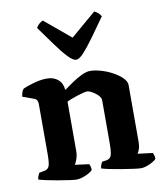

<svg xmlns="http://www.w3.org/2000/svg" viewBox="-86 -847 786 917"><g transform="rotate(-10 307.0 -388.0)"><path d="M212 0Q202 0 177 -3.5Q152 -7 123 -12Q94 -17 68.5 -22.5Q43 -28 31 -32Q31 -40 34.5 -48.5Q38 -57 41 -63L67 -68Q84 -71 90 -85.5Q96 -100 96 -146V-388Q96 -397 92 -404.5Q88 -412 79 -415L24 -435Q26 -448 29 -457Q32 -466 38 -472Q55 -480 89.5 -490Q124 -500 155 -500Q188 -500 209 -481.5Q230 -463 232 -431Q250 -444 274 -460.5Q298 -477 322 -488.5Q346 -500 364 -500Q387 -500 416.5 -491.5Q446 -483 472.5 -468.5Q499 -454 516.5 -436.5Q534 -419 534 -402V-127Q534 -106 529 -91.5Q524 -77 519 -71L592 -62Q594 -58 596.5 -50Q599 -42 599 -33Q594 -26 580 -18Q566 -10 551 -5Q536 0 524 0Q514 0 488 -3.5Q462 -7 431.5 -12Q401 -17 374.5 -22.5Q348 -28 336 -32Q336 -41 339.5 -49.5Q343 -58 346 -63L368 -66Q378 -68 384.5 -74Q391 -80 394 -96.5Q397 -113 397 -146V-353Q397 -361 390 -370.5Q383 -380 372 -388Q361 -396 350.5 -401Q340 -406 334 -406Q327 -406 313 -402.5Q299 -399 283.5 -394Q268 -389 254 -383.5Q240 -378 233 -374V-135Q233 -115 227 -97.5Q221 -80 215 -71L283 -62Q285 -60 287.5 -51.5Q290 -43 290 -33Q285 -26 270.5 -18Q256 -10 239.5 -5Q223 0 212 0ZM309 -564Q294 -564 270.5 -588.5Q247 -613 217 -654.5Q187 -696 151 -746Q156 -756 165.5 -764.5Q175 -773 184 -776L310 -671L433 -776Q443 -772 452 -764Q461 -756 465 -747Q429 -696 399 -654.5Q369 -613 346.5 -588.5Q324 -564 309 -564Z"/></g></svg>

Font: Texturina 12pt
Style: Bold
Weight: 700
Designer: Guillermo Torres Carreño
Foundry: Omnibus-Type
Version: Version 1.002